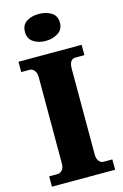

<svg xmlns="http://www.w3.org/2000/svg" viewBox="-139 -1000 679 1060"><g transform="rotate(-15 200.0 -470.0)"><path d="M20 0V-59H70Q82 -59 94 -71.5Q106 -84 106 -108V-600Q106 -629 94 -642Q82 -655 70 -655H20V-714H381V-655H330Q313 -655 303.5 -642Q294 -629 294 -599V-110Q294 -86 305 -72.5Q316 -59 330 -59H381V0ZM196 -786Q154 -786 125.5 -805.5Q97 -825 97 -863Q97 -903 125.5 -921.5Q154 -940 196 -940Q237 -940 267 -921.5Q297 -903 297 -863Q297 -825 267 -805.5Q237 -786 196 -786Z"/></g></svg>

Font: Noto Serif Lao SemiCondensed Black
Style: Regular
Weight: 900
Width: 4
Designer: Monotype Design Team
Foundry: Monotype Imaging Inc.
Version: Version 2.003; ttfautohint (v1.8.4.7-5d5b)